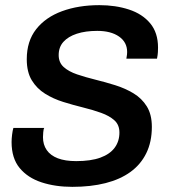

<svg xmlns="http://www.w3.org/2000/svg" viewBox="-20 -716 672 746"><path d="M261 10Q195 10 141.5 -7.5Q88 -25 56.5 -63Q25 -101 25 -164Q25 -177 27 -193Q29 -209 32 -219H152Q149 -215 148 -202Q147 -189 147 -183Q147 -154 161.5 -133Q176 -112 204.5 -101Q233 -90 276 -90Q333 -90 370 -103.5Q407 -117 425.5 -142Q444 -167 444 -201Q444 -231 424.5 -248.5Q405 -266 373 -277.5Q341 -289 302.5 -298.5Q264 -308 225.5 -320Q187 -332 155 -352Q123 -372 103.5 -404Q84 -436 84 -486Q84 -556 120.5 -602.5Q157 -649 221 -672.5Q285 -696 366 -696Q429 -696 481 -679Q533 -662 563.5 -625.5Q594 -589 594 -531Q594 -524 593.5 -513.5Q593 -503 590 -488H471Q473 -499 473.5 -504.5Q474 -510 474 -514Q474 -552 442.5 -574Q411 -596 358 -596Q312 -596 278.5 -585Q245 -574 226.5 -553.5Q208 -533 208 -502Q208 -473 227.5 -455.5Q247 -438 279.5 -427Q312 -416 350.5 -406.5Q389 -397 427.5 -385Q466 -373 498.5 -353.5Q531 -334 550.5 -302.5Q570 -271 570 -223Q570 -165 548.5 -121Q527 -77 487 -48Q447 -19 390 -4.5Q333 10 261 10Z"/></svg>

Font: Chivo Medium Medium
Style: Italic
Weight: 500
Italic angle: -8.05°
Version: Version 2.002